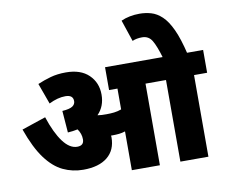

<svg xmlns="http://www.w3.org/2000/svg" viewBox="-92 -1011 1323 1126"><g transform="rotate(-10 569.0 -448.0)"><path d="M520 -211Q520 -135 469 -93.5Q418 -52 325 -52Q261 -52 205 -78.5Q149 -105 101.5 -169Q54 -233 14 -346L157 -394Q189 -297 228.5 -244Q268 -191 313 -191Q353 -191 353 -228Q353 -262 332 -291Q305 -285 273 -283L263 -413Q307 -416 324 -427.5Q341 -439 341 -458Q341 -495 295 -495Q249 -495 197 -469L152 -593Q189 -609 230 -620.5Q271 -632 322 -632Q410 -632 458 -585.5Q506 -539 506 -468Q506 -398 462 -353L463 -352Q474 -350 487 -349.5Q500 -349 515 -349Q539 -349 560.5 -351.5Q582 -354 604 -362V-486H554V-622H1138V-486H1060V0H893V-486H771V0H604V-231Q586 -225 567.5 -223Q549 -221 530 -221Q525 -221 519 -221Q520 -216 520 -211ZM899 -615Q877 -690 857 -723.5Q837 -757 798 -757Q765 -757 740 -746L697 -874Q721 -885 749 -890.5Q777 -896 807 -896Q842 -896 875.5 -886.5Q909 -877 939.5 -848.5Q970 -820 996 -764Q1022 -708 1044 -615Z"/></g></svg>

Font: Noto Sans SemiCondensed Black
Style: Regular
Weight: 900
Width: 4
Designer: Monotype Design Team
Foundry: Monotype Imaging Inc.
Version: Version 2.013; ttfautohint (v1.8.4.7-5d5b)